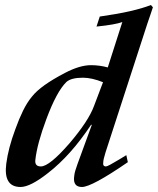

<svg xmlns="http://www.w3.org/2000/svg" viewBox="-20 -729 630 766"><path d="M590 -700Q586 -688 580.5 -671.5Q575 -655 568 -635L401 -121Q392 -92 392 -82Q389 -65 403 -65Q410 -65 456 -93L484 -110L490 -82Q346 17 307 17Q270 17 276 -26Q277 -37 280.5 -48.5Q284 -60 289 -74L346 -230L344 -232Q302 -169 259.5 -121.5Q217 -74 172 -39Q101 17 62 17Q-7 17 5 -76Q13 -138 41 -213Q56 -255 72 -287.5Q88 -320 107 -343Q125 -366 158 -389.5Q191 -413 239 -438Q298 -469 343 -469Q377 -469 410 -460L468 -641Q454 -636 429 -631.5Q404 -627 365 -623L378 -663Q449 -673 499 -684.5Q549 -696 582 -709ZM391 -401Q346 -419 311 -419Q264 -419 245 -402Q206 -364 165 -254Q128 -155 121 -91Q118 -65 143 -65Q177 -65 257 -157Q333 -246 355 -306Z"/></svg>

Font: DG Didot
Style: Bold Italic
Weight: 700
Designer: David Gatwood, Takis Katsoulidis, and George D. Matthiopoulos
Foundry: David Gatwood
Version: Version 1.0